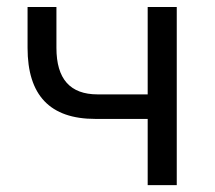

<svg xmlns="http://www.w3.org/2000/svg" viewBox="-20 -538 626 558"><path d="M257.3 -192.4H409.2V0H493.7V-517.6H409.2V-263.7H263.7C183.6 -263.7 144 -308.6 144 -398.9V-517.6H60.1V-398.9C60.1 -261.2 125 -192.4 257.3 -192.4Z"/></svg>

Font: Cascadia Code SemiLight
Style: Regular
Weight: 350
Monospace: yes
Designer: Aaron Bell
Foundry: Saja Typeworks
Version: Version 2404.023